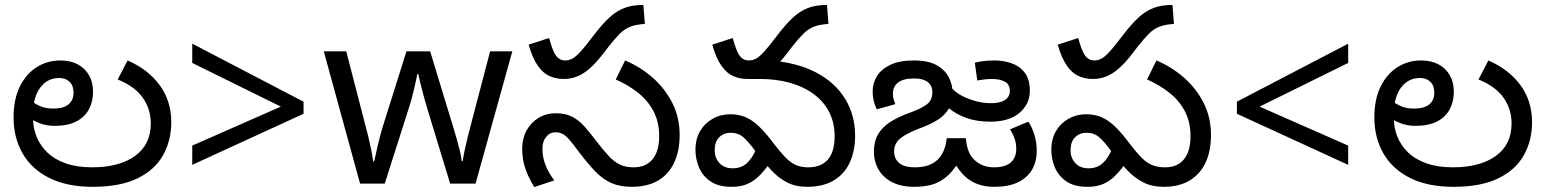

<svg xmlns="http://www.w3.org/2000/svg" viewBox="-20 -745 6263 778"><path d="M356 12Q251 12 179.5 -24Q108 -60 71.5 -123.5Q35 -187 35 -269Q35 -343 60.5 -394.5Q86 -446 129 -473Q172 -500 225 -500Q265 -500 294.5 -484.5Q324 -469 340.5 -440.5Q357 -412 357 -373Q357 -333 340 -301.5Q323 -270 288.5 -252.5Q254 -235 201 -235Q168 -235 140 -246Q112 -257 91.5 -273Q71 -289 58 -304L81 -366Q89 -355 103.5 -340.5Q118 -326 141 -315.5Q164 -305 196 -305Q237 -305 257.5 -322Q278 -339 278 -369Q278 -398 262 -413.5Q246 -429 220 -429Q172 -429 143 -390Q114 -351 114 -284V-266Q114 -226 128.5 -190.5Q143 -155 172 -127Q201 -99 246.5 -83Q292 -67 353 -67Q463 -67 527 -113Q591 -159 591 -245Q591 -303 558.5 -349Q526 -395 457 -423L497 -500Q580 -464 627 -400Q674 -336 674 -250Q674 -176 641 -116.5Q608 -57 537.5 -22.5Q467 12 356 12Z M759 -155 1118 -313 759 -490V-568L1210 -333V-284L759 -77Z M1712 -303Q1706 -324 1700 -344.5Q1694 -365 1689.5 -383.5Q1685 -402 1681 -418Q1677 -434 1675 -445H1671Q1669 -434 1665.5 -418Q1662 -402 1657.5 -383Q1653 -364 1647.5 -343.5Q1642 -323 1635 -302L1539 -1H1439L1292 -537H1383L1457 -251Q1465 -222 1472 -192.5Q1479 -163 1484.5 -136.5Q1490 -110 1492 -91H1496Q1499 -103 1503 -121Q1507 -139 1511.5 -159Q1516 -179 1521.5 -199Q1527 -219 1532 -235L1627 -537H1723L1815 -235Q1822 -212 1829.5 -186Q1837 -160 1843 -135.5Q1849 -111 1851 -92H1855Q1857 -109 1862.5 -134.5Q1868 -160 1875.5 -190.5Q1883 -221 1891 -251L1966 -537H2056L1907 -1H1804Z M2264 -425Q2235 -425 2208.5 -436Q2182 -447 2160 -477.5Q2138 -508 2122 -564L2205 -591Q2220 -536 2234 -518Q2248 -500 2270 -500Q2290 -500 2307.5 -512.5Q2325 -525 2357 -565L2388 -605Q2422 -649 2450.5 -675Q2479 -701 2511 -713Q2543 -725 2587 -725L2593 -648Q2558 -646 2534.5 -637Q2511 -628 2491.5 -608.5Q2472 -589 2446 -556L2423 -526Q2395 -490 2370 -468Q2345 -446 2319.5 -435.5Q2294 -425 2264 -425ZM2539 12Q2492 12 2457 -3.5Q2422 -19 2391 -51.5Q2360 -84 2323 -133Q2302 -162 2287.5 -178.5Q2273 -195 2260.5 -202Q2248 -209 2231 -209Q2208 -209 2193 -190.5Q2178 -172 2178 -143Q2178 -108 2190 -77Q2202 -46 2226 -14L2145 13Q2123 -22 2109.5 -59.5Q2096 -97 2096 -143Q2096 -184 2113.5 -216Q2131 -248 2161.5 -267Q2192 -286 2232 -286Q2271 -286 2297.5 -272.5Q2324 -259 2346.5 -234.5Q2369 -210 2395 -175Q2425 -136 2447 -112.5Q2469 -89 2492 -78Q2515 -67 2547 -67Q2597 -67 2624 -99.5Q2651 -132 2651 -193Q2651 -251 2628 -294.5Q2605 -338 2565 -369.5Q2525 -401 2475 -423L2513 -500Q2575 -474 2625 -430Q2675 -386 2704.5 -327.5Q2734 -269 2734 -198Q2734 -133 2711.5 -85.5Q2689 -38 2646 -13Q2603 12 2539 12Z M3008 -425Q2979 -425 2952.5 -436Q2926 -447 2904 -477.5Q2882 -508 2866 -564L2949 -591Q2964 -536 2978 -518Q2992 -500 3014 -500Q3034 -500 3051.5 -512.5Q3069 -525 3101 -565L3132 -605Q3166 -649 3194.5 -675Q3223 -701 3255 -713Q3287 -725 3331 -725L3337 -648Q3302 -646 3278.5 -637Q3255 -628 3235.5 -608.5Q3216 -589 3190 -556L3167 -526Q3139 -490 3114 -468Q3089 -446 3063.5 -435.5Q3038 -425 3008 -425ZM3250 12Q3204 12 3169 -6Q3134 -24 3104.5 -56Q3075 -88 3042 -131Q3013 -171 2992 -189Q2971 -207 2941 -207Q2913 -207 2894.5 -189Q2876 -171 2876 -136Q2876 -105 2895.5 -84Q2915 -63 2949 -63Q2983 -63 3005.5 -83Q3028 -103 3044 -141L3097 -81Q3078 -54 3057 -33Q3036 -12 3009.5 0Q2983 12 2944 12Q2891 12 2859 -10Q2827 -32 2812.5 -66.5Q2798 -101 2798 -138Q2798 -182 2817 -214Q2836 -246 2868 -264Q2900 -282 2939 -282Q2975 -282 3003 -269.5Q3031 -257 3058 -230.5Q3085 -204 3117 -161Q3144 -126 3165 -105Q3186 -84 3207 -75.5Q3228 -67 3255 -67Q3308 -67 3335 -99Q3362 -131 3362 -192Q3362 -249 3339 -292.5Q3316 -336 3275 -365.5Q3234 -395 3179 -410Q3124 -425 3061 -425H3012L3095 -500Q3206 -493 3284.5 -452.5Q3363 -412 3404 -345.5Q3445 -279 3445 -194Q3445 -135 3424 -88Q3403 -41 3359.5 -14.5Q3316 12 3250 12Z M4010 12Q3972 12 3942.5 1.5Q3913 -9 3889.5 -31Q3866 -53 3846 -89L3866 -90Q3840 -49 3813 -27Q3786 -5 3755 3.5Q3724 12 3685 12Q3630 12 3593.5 -7.5Q3557 -27 3539 -59.5Q3521 -92 3521 -130Q3521 -171 3537.5 -200Q3554 -229 3587 -250.5Q3620 -272 3669 -289Q3710 -304 3734 -321Q3758 -338 3758 -371Q3758 -387 3751 -399.5Q3744 -412 3727.5 -419.5Q3711 -427 3683 -427Q3640 -427 3619 -410.5Q3598 -394 3598 -365Q3598 -352 3601.5 -341Q3605 -330 3608 -323L3533 -302Q3525 -317 3520.5 -335.5Q3516 -354 3516 -375Q3516 -407 3533 -435.5Q3550 -464 3587 -482Q3624 -500 3683 -500Q3743 -500 3777 -480Q3811 -460 3825.5 -430Q3840 -400 3840 -370Q3840 -332 3825 -305.5Q3810 -279 3780.5 -260Q3751 -241 3707 -225Q3654 -205 3628.5 -184.5Q3603 -164 3603 -131Q3603 -102 3623.5 -84.5Q3644 -67 3687 -67Q3729 -67 3756.5 -81.5Q3784 -96 3798.5 -123Q3813 -150 3816 -185H3894Q3898 -124 3930 -95.5Q3962 -67 4007 -67Q4054 -67 4076 -87Q4098 -107 4098 -142Q4098 -165 4091 -184Q4084 -203 4073 -221L4147 -252Q4162 -230 4171.5 -198.5Q4181 -167 4181 -135Q4181 -89 4161 -56Q4141 -23 4103 -5.5Q4065 12 4010 12ZM4153 -377Q4153 -324 4111.5 -288Q4070 -252 3992 -252Q3938 -252 3896 -267Q3854 -282 3825 -306.5Q3796 -331 3779 -357L3815 -414Q3844 -370 3895 -348.5Q3946 -327 3994 -327Q4021 -327 4038 -333Q4055 -339 4063.5 -350Q4072 -361 4072 -376Q4072 -404 4051 -414.5Q4030 -425 4001 -425Q3983 -425 3968 -423Q3953 -421 3940 -419L3930 -491Q3942 -494 3962 -497Q3982 -500 4009 -500Q4045 -500 4078 -489Q4111 -478 4132 -451Q4153 -424 4153 -377Z M4408 -425Q4379 -425 4352.5 -436Q4326 -447 4304 -477.5Q4282 -508 4266 -564L4349 -591Q4364 -536 4378 -518Q4392 -500 4414 -500Q4434 -500 4451.5 -512.5Q4469 -525 4501 -565L4532 -605Q4566 -649 4594.5 -675Q4623 -701 4655 -713Q4687 -725 4731 -725L4737 -648Q4702 -646 4678.5 -637Q4655 -628 4635.5 -608.5Q4616 -589 4590 -556L4567 -526Q4539 -490 4514 -468Q4489 -446 4463.5 -435.5Q4438 -425 4408 -425ZM4696 12Q4648 12 4612.5 -6Q4577 -24 4547 -56Q4517 -88 4484 -131Q4455 -171 4434 -189Q4413 -207 4383 -207Q4355 -207 4336.5 -189Q4318 -171 4318 -136Q4318 -105 4337.5 -84Q4357 -63 4391 -63Q4425 -63 4447.5 -83Q4470 -103 4486 -141L4539 -81Q4520 -54 4499 -33Q4478 -12 4451.5 0Q4425 12 4386 12Q4333 12 4301 -10Q4269 -32 4254.5 -66.5Q4240 -101 4240 -138Q4240 -182 4259 -214Q4278 -246 4310 -264Q4342 -282 4381 -282Q4417 -282 4445 -269.5Q4473 -257 4500 -230.5Q4527 -204 4559 -161Q4586 -126 4607 -105Q4628 -84 4650 -75.5Q4672 -67 4701 -67Q4751 -67 4777.5 -99.5Q4804 -132 4804 -193Q4804 -251 4781 -294.5Q4758 -338 4718 -369.5Q4678 -401 4628 -423L4666 -500Q4728 -474 4778 -430Q4828 -386 4857.5 -327.5Q4887 -269 4887 -198Q4887 -132 4864.5 -85Q4842 -38 4799.5 -13Q4757 12 4696 12Z M4992 -284V-333L5443 -568V-490L5084 -313L5443 -155V-77Z M5870 12Q5765 12 5693.5 -24Q5622 -60 5585.5 -123.5Q5549 -187 5549 -269Q5549 -343 5574.5 -394.5Q5600 -446 5643 -473Q5686 -500 5739 -500Q5779 -500 5808.5 -484.5Q5838 -469 5854.5 -440.5Q5871 -412 5871 -373Q5871 -333 5854 -301.5Q5837 -270 5802.5 -252.5Q5768 -235 5715 -235Q5682 -235 5654 -246Q5626 -257 5605.5 -273Q5585 -289 5572 -304L5595 -366Q5603 -355 5617.5 -340.5Q5632 -326 5655 -315.5Q5678 -305 5710 -305Q5751 -305 5771.5 -322Q5792 -339 5792 -369Q5792 -398 5776 -413.5Q5760 -429 5734 -429Q5686 -429 5657 -390Q5628 -351 5628 -284V-266Q5628 -226 5642.5 -190.5Q5657 -155 5686 -127Q5715 -99 5760.5 -83Q5806 -67 5867 -67Q5977 -67 6041 -113Q6105 -159 6105 -245Q6105 -303 6072.5 -349Q6040 -395 5971 -423L6011 -500Q6094 -464 6141 -400Q6188 -336 6188 -250Q6188 -176 6155 -116.5Q6122 -57 6051.5 -22.5Q5981 12 5870 12Z"/></svg>

Font: hextelugu15
Style: Book
Weight: 400
Designer: Jelle Bosma - Monotype Design Team
Foundry: Monotype Imaging Inc.
Version: Version 2.003